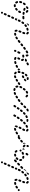

<svg xmlns="http://www.w3.org/2000/svg" viewBox="1636 -1968 612 3940"><g transform="rotate(90 1942.0 2.0)"><path d="M103 23Q106 22 110 20Q113 18 115 15Q118 12 119 8Q119 4 119 0Q116 -4 114 -10Q111 -14 106 -15Q101 -17 96 -16Q90 -15 84 -15Q81 -15 79 -16Q75 -16 71 -15Q67 -13 64 -11Q61 -8 59 -5Q58 -1 57 3Q57 11 62 17Q67 24 76 24Q80 25 84 25Q93 25 103 23ZM192 -35Q192 -42 187 -48Q184 -51 180 -54Q175 -57 169 -56Q163 -55 158 -51Q151 -44 143 -38Q136 -33 135 -25Q134 -17 139 -10Q144 -4 152 -2Q160 -1 167 -6Q176 -13 185 -22Q191 -27 192 -35ZM22 -4Q13 -6 8 -12Q0 -24 -4 -37Q-6 -41 -6 -45Q-5 -49 -4 -52Q-2 -56 1 -58Q4 -61 8 -62Q16 -65 23 -62Q31 -58 33 -50Q36 -42 41 -36Q43 -33 44 -30Q45 -26 45 -23Q41 -19 39 -14Q38 -11 37 -8Q37 -8 37 -8Q36 -8 36 -8Q30 -3 22 -4ZM239 -110Q237 -117 230 -121Q226 -122 221 -124Q215 -124 210 -121Q205 -118 202 -112Q198 -103 193 -95Q191 -91 190 -87Q190 -83 191 -79Q192 -76 194 -72Q197 -69 200 -67Q207 -63 215 -65Q223 -67 227 -74Q234 -85 239 -95Q242 -102 239 -110ZM-7 -100Q-8 -104 -7 -108Q-5 -120 -1 -132Q1 -140 8 -144Q16 -148 24 -145Q27 -144 31 -141Q34 -139 35 -135Q37 -132 38 -128Q38 -124 37 -120Q34 -111 32 -101Q31 -96 28 -92Q24 -88 19 -86Q18 -86 16 -86Q12 -86 7 -85Q4 -86 1 -88Q-2 -90 -4 -93Q-6 -97 -7 -100ZM329 -152Q332 -154 335 -157Q338 -160 339 -163Q341 -167 341 -171Q341 -179 335 -185Q329 -191 321 -191H318Q314 -191 311 -190Q307 -188 304 -185Q301 -182 300 -179Q298 -175 298 -171Q298 -163 304 -157Q310 -151 318 -151H321Q325 -151 329 -152ZM262 -156Q258 -154 254 -155Q243 -156 232 -157Q224 -159 219 -165Q214 -172 215 -180Q216 -188 222 -193Q229 -198 237 -197Q248 -196 258 -195Q265 -194 270 -189Q275 -184 276 -178Q276 -175 276 -171Q276 -170 276 -169Q275 -166 273 -164Q271 -161 269 -159Q266 -157 262 -156ZM25 -186Q26 -190 29 -193Q35 -203 43 -212Q46 -215 49 -217Q53 -218 57 -219Q61 -219 65 -218Q69 -216 72 -214Q78 -208 78 -200Q79 -192 74 -186Q67 -178 61 -170Q58 -165 52 -163Q47 -161 41 -162Q37 -164 32 -166Q29 -168 28 -171Q26 -174 25 -178Q25 -182 25 -186ZM146 -178Q138 -181 135 -188Q131 -196 135 -204Q138 -211 145 -215Q153 -218 161 -215Q169 -211 179 -208Q186 -207 190 -201Q194 -196 194 -189Q193 -186 192 -183Q192 -182 192 -181Q189 -174 182 -171Q176 -168 168 -170Q156 -174 146 -178ZM102 -233Q99 -241 103 -249Q107 -257 114 -264Q120 -269 129 -273Q132 -275 136 -275Q140 -275 144 -273Q148 -272 151 -269Q153 -266 155 -263Q158 -256 156 -249Q154 -243 148 -238Q142 -238 137 -235Q128 -232 122 -226Q120 -223 118 -220Q117 -221 115 -221Q114 -221 113 -222Q105 -226 102 -233ZM184 -269Q187 -271 191 -273Q194 -274 198 -274Q202 -273 206 -272Q219 -265 229 -255Q235 -249 235 -240Q234 -232 228 -226Q222 -221 214 -221Q206 -221 200 -227Q195 -233 188 -236Q185 -237 182 -240Q180 -243 178 -247Q179 -251 179 -256Q179 -259 179 -262Q179 -262 179 -262Q179 -262 179 -263Q181 -266 184 -269Z M214 275Q217 283 225 286Q228 288 232 288Q236 288 240 287Q244 285 247 283Q249 280 251 276L252 275Q255 268 252 260Q249 252 242 249Q238 247 234 247Q230 247 227 248Q223 249 220 252Q217 255 215 258V260Q211 267 214 275ZM242 202 251 182Q254 175 262 172Q270 169 277 173Q285 176 288 184Q291 192 287 199L278 219Q276 223 273 225Q270 228 267 230Q264 231 261 231Q258 231 255 230Q253 229 251 228Q250 227 248 227Q242 222 240 216Q239 209 242 202ZM277 126 286 107Q290 99 297 96Q305 93 313 97Q316 99 319 102Q322 104 323 108Q324 112 324 116Q324 120 322 123L313 143Q311 147 309 150Q306 152 302 154Q299 155 296 155Q293 155 291 154Q289 153 287 152Q285 152 283 151Q277 147 276 140Q274 133 277 126ZM310 58Q311 54 312 51L321 31Q325 23 333 20Q341 18 348 21Q356 24 358 32Q361 40 358 48L348 67Q346 74 339 77Q333 80 326 78Q324 77 322 77Q320 76 318 75Q316 73 314 71Q313 69 312 66Q310 62 310 58ZM702 6Q706 0 705 -8Q703 -12 702 -17Q701 -19 699 -20Q698 -21 696 -22Q693 -24 689 -25Q685 -26 681 -25Q672 -23 662 -22Q654 -21 648 -14Q643 -8 644 1Q645 4 647 8Q649 11 652 14Q655 16 659 17Q662 19 666 18Q679 17 690 14Q697 13 702 6ZM602 9Q594 7 589 0Q581 -12 581 -32Q581 -36 583 -40Q584 -43 587 -46Q590 -49 594 -50Q597 -52 601 -52Q610 -51 615 -45Q621 -40 621 -31Q621 -27 621 -24Q622 -23 622 -22Q623 -21 624 -20Q624 -19 625 -17Q624 -15 623 -13Q621 -6 622 1Q621 3 619 4Q618 5 617 6Q610 11 602 9ZM348 -25 357 -45Q357 -47 358 -48Q359 -49 360 -50Q362 -48 364 -46Q370 -40 378 -37Q385 -34 393 -35Q394 -35 395 -35Q395 -33 394 -31Q394 -30 393 -28L384 -9Q381 -2 374 1Q368 4 361 3Q359 1 358 1Q356 0 354 -1Q348 -5 346 -12Q345 -19 348 -25ZM780 -34Q782 -41 780 -48Q778 -49 777 -51Q775 -53 774 -55Q769 -59 762 -60Q756 -60 750 -56Q741 -50 733 -45Q725 -41 723 -33Q721 -25 725 -18Q728 -15 731 -12Q734 -10 738 -9Q742 -8 745 -8Q749 -9 753 -11Q762 -16 772 -23Q778 -27 780 -34ZM833 -74Q834 -82 829 -89Q827 -92 824 -94Q820 -96 816 -97Q812 -97 809 -97Q805 -96 801 -93L800 -92Q793 -87 792 -79Q790 -71 795 -64Q800 -57 808 -56Q816 -55 823 -59L825 -61Q831 -65 833 -74ZM421 -101Q420 -107 415 -112Q411 -113 408 -116Q407 -116 407 -116Q400 -118 393 -115Q386 -112 383 -105Q378 -95 374 -84Q373 -80 373 -77Q373 -73 375 -69Q376 -65 379 -63Q382 -60 386 -58Q394 -55 401 -59Q409 -62 412 -70Q415 -79 420 -89Q422 -95 421 -101ZM605 -119Q606 -123 609 -126Q612 -129 615 -130Q619 -132 623 -132Q627 -132 631 -130Q638 -127 642 -120Q645 -112 642 -105Q638 -93 634 -85Q633 -81 630 -78Q628 -75 624 -73Q622 -72 620 -72Q618 -71 616 -71Q611 -73 606 -74Q600 -77 597 -84Q594 -91 597 -98Q600 -107 605 -119ZM465 -167Q465 -173 462 -179Q458 -182 455 -185Q449 -189 442 -188Q434 -187 429 -181Q422 -172 416 -162Q411 -155 412 -147Q414 -139 421 -134Q427 -130 436 -131Q444 -132 448 -139Q454 -148 461 -156Q465 -161 465 -167ZM634 -196Q637 -204 644 -208Q651 -211 659 -209Q663 -208 666 -205Q669 -203 671 -199Q673 -195 673 -191Q673 -188 672 -184Q669 -174 665 -162Q662 -156 656 -152Q650 -148 643 -150Q641 -151 639 -151Q637 -152 635 -153Q629 -157 627 -163Q625 -170 627 -176Q631 -187 634 -196ZM364 -160Q369 -167 368 -175Q368 -183 361 -188Q355 -193 346 -192Q334 -191 321 -191Q313 -191 307 -185Q301 -179 301 -171Q301 -163 307 -157Q313 -151 321 -151Q336 -151 351 -153Q359 -154 364 -160ZM516 -208H517Q522 -212 525 -217Q527 -223 526 -229Q523 -233 521 -238Q516 -244 509 -245Q501 -246 495 -241H494Q485 -234 476 -227Q470 -222 469 -214Q468 -206 473 -199Q478 -193 486 -192Q495 -191 501 -196Q509 -202 516 -208ZM641 -243Q640 -244 639 -244Q631 -246 626 -253Q622 -260 624 -268Q626 -276 633 -280Q640 -285 648 -283Q659 -280 666 -274Q674 -268 678 -258Q681 -251 678 -243Q675 -235 668 -232Q667 -232 666 -231Q665 -231 664 -231Q658 -233 651 -232Q648 -234 645 -236Q643 -239 641 -242Q641 -243 641 -243ZM601 -265Q598 -273 592 -276Q585 -280 577 -278Q566 -275 555 -271Q551 -270 548 -267Q545 -265 543 -261Q541 -258 541 -254Q541 -250 542 -246Q545 -238 552 -235Q560 -231 568 -234Q577 -237 587 -239Q592 -240 597 -245Q601 -249 602 -255Q601 -256 601 -257Q601 -261 601 -265ZM454 -253 463 -273Q466 -280 474 -283Q482 -286 489 -283Q493 -281 496 -278Q498 -275 500 -271Q500 -270 500 -269Q501 -268 501 -267Q499 -267 497 -266Q489 -265 482 -260L481 -259Q471 -253 462 -245Q457 -241 454 -236Q452 -240 452 -245Q452 -249 454 -253Z M995 7Q998 15 1006 18Q1009 20 1013 20Q1017 20 1021 19Q1025 17 1028 15Q1031 12 1032 8L1036 0Q1039 -8 1036 -15Q1034 -23 1026 -26Q1022 -28 1018 -28Q1014 -28 1011 -27Q1007 -26 1004 -23Q1001 -20 1000 -17L996 -8Q992 -1 995 7ZM1194 15Q1187 20 1179 18Q1160 16 1149 7Q1146 4 1144 1Q1142 -2 1141 -6Q1141 -10 1142 -14Q1143 -18 1145 -21Q1151 -28 1159 -29Q1167 -30 1174 -25Q1175 -24 1177 -23Q1181 -22 1185 -21Q1189 -21 1193 -18Q1196 -16 1198 -13Q1200 -11 1200 -9Q1201 -7 1202 -5Q1202 -2 1202 1Q1202 1 1202 1Q1202 1 1202 2Q1201 10 1194 15ZM1279 6Q1282 4 1284 0Q1286 -3 1286 -7Q1286 -11 1285 -15Q1285 -17 1284 -19Q1281 -25 1274 -28Q1268 -31 1261 -29Q1250 -26 1240 -24Q1232 -22 1228 -15Q1223 -8 1225 0Q1225 4 1228 7Q1230 10 1233 12Q1237 15 1240 15Q1244 16 1248 15Q1260 13 1272 10Q1275 9 1279 6ZM1363 -36Q1366 -44 1362 -51Q1361 -53 1360 -54Q1358 -57 1356 -59Q1353 -61 1350 -61Q1346 -63 1342 -62Q1338 -62 1335 -60Q1325 -55 1316 -50Q1312 -48 1309 -45Q1307 -42 1305 -39Q1304 -35 1304 -31Q1305 -27 1306 -23Q1310 -16 1318 -13Q1325 -10 1333 -14Q1343 -19 1354 -25Q1361 -29 1363 -36ZM1026 -60Q1029 -52 1036 -49Q1040 -47 1044 -47Q1048 -47 1052 -49Q1055 -50 1058 -53Q1061 -55 1063 -59L1073 -81Q1076 -89 1074 -97Q1071 -105 1063 -108Q1059 -110 1055 -110Q1052 -110 1048 -109Q1044 -107 1041 -104Q1038 -102 1037 -98L1026 -76Q1023 -68 1026 -60ZM1149 -67Q1149 -71 1150 -74L1160 -95Q1163 -102 1171 -105Q1178 -108 1186 -105Q1190 -103 1192 -100Q1195 -97 1196 -93Q1198 -90 1198 -86Q1198 -82 1196 -78L1187 -58Q1185 -55 1183 -52Q1181 -50 1178 -48Q1175 -49 1173 -50Q1165 -52 1156 -51Q1156 -51 1155 -51Q1153 -53 1152 -55Q1151 -57 1150 -59Q1148 -63 1149 -67ZM1420 -74Q1421 -82 1416 -88Q1414 -92 1411 -94Q1407 -96 1403 -97Q1400 -97 1396 -97Q1392 -96 1389 -93L1386 -92Q1379 -87 1378 -79Q1376 -70 1381 -64Q1383 -60 1387 -58Q1390 -56 1394 -55Q1398 -55 1402 -56Q1406 -56 1409 -59L1411 -61Q1418 -65 1420 -74ZM853 -90Q854 -98 848 -104Q843 -111 835 -112Q827 -113 820 -108Q807 -97 802 -93Q798 -91 796 -88Q794 -85 793 -81Q793 -77 793 -73Q794 -69 797 -66Q801 -59 809 -57Q818 -56 824 -61Q831 -65 845 -76Q852 -81 853 -90ZM920 -138Q922 -142 922 -146Q923 -150 922 -153Q921 -157 918 -160Q913 -167 905 -168Q897 -169 890 -164L871 -148Q868 -146 866 -142Q864 -139 863 -135Q863 -131 864 -127Q865 -123 868 -120Q870 -117 874 -115Q877 -113 881 -113Q885 -112 889 -113Q893 -114 896 -117L915 -132Q918 -135 920 -138ZM1179 -152Q1177 -156 1176 -159Q1175 -163 1176 -167Q1177 -171 1179 -174Q1184 -181 1192 -182Q1200 -184 1207 -179Q1217 -172 1222 -161Q1224 -156 1224 -150Q1224 -144 1223 -138Q1221 -134 1219 -131Q1217 -128 1213 -126Q1210 -124 1206 -124Q1202 -123 1198 -124Q1197 -124 1197 -124Q1196 -125 1196 -125Q1196 -125 1195 -125Q1195 -125 1194 -126Q1188 -129 1185 -134Q1182 -140 1184 -147Q1181 -149 1179 -152ZM1154 -173Q1153 -181 1147 -186Q1141 -191 1133 -191Q1121 -190 1108 -187Q1104 -186 1101 -184Q1098 -182 1096 -179Q1093 -175 1093 -171Q1092 -167 1093 -164Q1094 -155 1101 -151Q1108 -146 1116 -148Q1126 -150 1136 -151Q1140 -151 1144 -153Q1147 -155 1150 -158Q1151 -159 1152 -160Q1152 -162 1153 -163Q1153 -168 1154 -172Q1154 -173 1154 -173ZM993 -199Q995 -208 990 -214Q985 -221 977 -222Q968 -223 962 -219Q952 -212 942 -204Q938 -201 936 -198Q934 -194 934 -190Q933 -186 934 -183Q935 -179 938 -176Q943 -169 951 -168Q959 -167 966 -172Q976 -179 985 -186Q992 -191 993 -199ZM1205 -204Q1209 -203 1213 -202L1226 -208Q1230 -210 1232 -213Q1235 -216 1236 -220Q1237 -224 1237 -228Q1237 -232 1235 -235Q1233 -239 1230 -241Q1227 -244 1223 -245Q1220 -247 1216 -246Q1212 -246 1208 -244L1188 -234Q1185 -232 1182 -229Q1179 -226 1178 -222Q1177 -219 1177 -215Q1177 -211 1179 -208Q1179 -208 1179 -207Q1179 -207 1180 -206Q1180 -206 1181 -205Q1181 -204 1182 -203Q1185 -204 1188 -205Q1197 -206 1205 -204ZM1092 -241Q1092 -243 1092 -244Q1092 -245 1092 -245Q1087 -252 1088 -260Q1090 -268 1096 -273Q1103 -278 1111 -276Q1119 -275 1124 -268Q1132 -257 1132 -241Q1132 -236 1132 -230Q1132 -230 1132 -230Q1132 -230 1131 -229Q1127 -228 1122 -226L1102 -216Q1102 -216 1101 -216Q1096 -219 1094 -224Q1091 -229 1092 -235Q1092 -238 1092 -241ZM1066 -261Q1062 -268 1054 -271Q1046 -273 1039 -269Q1029 -264 1016 -256Q1009 -252 1008 -244Q1006 -235 1010 -228Q1014 -221 1022 -220Q1031 -218 1038 -222Q1049 -229 1058 -234Q1061 -236 1064 -238Q1066 -241 1067 -245Q1067 -245 1067 -246Q1065 -254 1066 -261ZM1264 -272 1284 -282Q1291 -286 1299 -283Q1307 -281 1311 -273Q1315 -266 1312 -258Q1309 -250 1302 -247L1282 -237Q1278 -235 1274 -234Q1270 -234 1267 -235Q1263 -237 1260 -239Q1257 -241 1256 -244Q1255 -245 1255 -245Q1255 -246 1255 -246Q1251 -254 1254 -261Q1257 -269 1264 -272Z M1574 5Q1577 -1 1577 -7Q1575 -9 1574 -11Q1572 -16 1570 -21Q1569 -22 1568 -23Q1566 -23 1565 -24Q1562 -26 1558 -26Q1554 -26 1550 -25Q1541 -21 1533 -19Q1529 -18 1526 -16Q1522 -13 1520 -10Q1518 -7 1518 -3Q1517 1 1518 5Q1519 9 1521 12Q1524 15 1527 17Q1531 19 1534 20Q1538 21 1542 20Q1553 17 1564 13Q1570 11 1574 5ZM1477 18Q1473 17 1469 15Q1456 9 1447 -3Q1442 -10 1443 -18Q1444 -26 1451 -31Q1457 -36 1465 -35Q1474 -34 1479 -28Q1482 -23 1487 -20Q1490 -19 1493 -16Q1495 -14 1496 -11Q1496 -8 1495 -5Q1494 1 1496 8Q1494 11 1491 13Q1488 16 1484 17Q1481 18 1477 18ZM1645 -32Q1647 -35 1648 -39Q1648 -41 1648 -43Q1648 -45 1648 -47Q1646 -50 1644 -52Q1641 -56 1640 -60Q1635 -63 1629 -63Q1623 -63 1618 -60Q1609 -55 1601 -50Q1597 -48 1595 -45Q1593 -42 1592 -38Q1591 -34 1591 -30Q1592 -26 1594 -23Q1596 -19 1599 -17Q1602 -14 1606 -13Q1610 -12 1614 -13Q1618 -13 1621 -15Q1630 -20 1639 -26Q1642 -28 1645 -32ZM1431 -96Q1433 -104 1439 -109Q1446 -114 1454 -113Q1462 -112 1467 -105Q1472 -98 1471 -90Q1470 -81 1469 -72Q1469 -68 1467 -64Q1465 -60 1462 -58Q1457 -58 1451 -56Q1447 -55 1444 -54Q1437 -55 1433 -61Q1429 -67 1429 -74Q1430 -84 1431 -96ZM1699 -74Q1700 -82 1695 -88Q1693 -92 1690 -94Q1686 -96 1682 -97Q1679 -97 1675 -97Q1671 -96 1668 -93H1667Q1664 -91 1662 -87Q1660 -84 1659 -80Q1658 -76 1659 -72Q1660 -69 1662 -65Q1665 -62 1668 -60Q1671 -58 1675 -57Q1679 -56 1683 -57Q1687 -58 1690 -60V-61Q1697 -65 1699 -74ZM1411 -108Q1410 -107 1408 -107Q1407 -106 1406 -105Q1397 -99 1389 -93Q1382 -89 1380 -81Q1379 -72 1384 -66Q1388 -59 1395 -58Q1402 -56 1409 -59Q1406 -67 1407 -75Q1407 -87 1409 -99Q1410 -104 1411 -108ZM1468 -132Q1474 -133 1479 -137Q1483 -141 1485 -146Q1487 -155 1491 -163Q1492 -167 1492 -171Q1492 -175 1491 -179Q1489 -182 1486 -185Q1483 -188 1480 -190Q1472 -193 1464 -190Q1457 -186 1454 -179Q1449 -168 1446 -157Q1444 -151 1447 -145Q1449 -139 1454 -136Q1456 -136 1457 -135Q1463 -134 1468 -132ZM1574 -161Q1577 -167 1576 -174Q1575 -174 1575 -175Q1570 -180 1568 -186Q1563 -190 1557 -190Q1552 -191 1547 -188L1529 -178Q1525 -176 1523 -173Q1520 -170 1519 -166Q1518 -162 1518 -158Q1519 -154 1521 -151Q1525 -144 1533 -141Q1540 -139 1548 -143L1566 -153Q1571 -156 1574 -161ZM1640 -222Q1638 -230 1631 -235Q1630 -235 1630 -235Q1629 -235 1629 -236Q1624 -229 1618 -224Q1610 -220 1602 -218Q1598 -217 1595 -217Q1588 -212 1587 -204Q1587 -196 1592 -189Q1597 -183 1606 -182Q1614 -181 1620 -187Q1632 -197 1638 -207Q1642 -214 1640 -222ZM1507 -251Q1514 -256 1522 -255Q1530 -254 1535 -248Q1538 -245 1539 -241Q1540 -237 1539 -233Q1539 -229 1537 -226Q1535 -222 1532 -220Q1525 -214 1519 -208Q1516 -205 1513 -203Q1509 -202 1505 -202Q1504 -202 1503 -202Q1502 -202 1501 -202Q1496 -207 1488 -210Q1488 -210 1488 -211Q1484 -216 1485 -223Q1485 -230 1490 -235Q1498 -244 1507 -251ZM1564 -278Q1567 -280 1571 -280Q1577 -281 1583 -281Q1591 -281 1598 -279Q1606 -278 1611 -271Q1615 -264 1614 -256Q1612 -248 1605 -243Q1598 -239 1590 -240Q1587 -241 1583 -241Q1580 -241 1576 -241Q1572 -240 1568 -241Q1564 -242 1561 -245Q1561 -246 1560 -248Q1558 -255 1554 -261Q1554 -264 1555 -267Q1556 -270 1558 -272Q1560 -276 1564 -278Z M1811 32Q1809 32 1808 32Q1800 30 1793 28Q1785 26 1781 18Q1777 11 1780 3Q1781 -1 1783 -4Q1786 -7 1789 -9Q1793 -11 1797 -11Q1801 -12 1804 -10Q1810 -9 1816 -8Q1816 -8 1818 -7Q1821 -7 1823 -6Q1828 -6 1832 -3Q1835 0 1838 4Q1838 4 1838 5Q1837 11 1839 18Q1837 26 1831 30Q1824 34 1817 33Q1814 33 1811 32ZM1918 7Q1921 1 1919 -6Q1919 -7 1918 -9Q1916 -12 1914 -16Q1913 -17 1911 -18Q1909 -20 1907 -20Q1903 -22 1899 -22Q1895 -22 1892 -20Q1882 -16 1873 -13Q1870 -11 1867 -9Q1864 -6 1862 -2Q1860 1 1860 5Q1860 9 1861 13Q1864 21 1871 24Q1879 28 1887 25Q1897 21 1908 16Q1915 14 1918 7ZM1751 -7Q1747 -8 1744 -9Q1740 -11 1737 -14Q1735 -17 1733 -20Q1731 -25 1730 -30Q1729 -38 1728 -47Q1727 -55 1733 -62Q1738 -68 1747 -68Q1755 -69 1761 -64Q1767 -58 1768 -50Q1768 -44 1770 -38Q1770 -36 1771 -35Q1772 -32 1772 -29Q1772 -27 1772 -24Q1768 -21 1765 -17Q1762 -14 1760 -9Q1760 -9 1760 -9Q1759 -9 1759 -9Q1755 -7 1751 -7ZM1991 -35Q1994 -42 1991 -48Q1990 -50 1989 -52Q1987 -54 1985 -57Q1984 -59 1981 -60Q1979 -61 1977 -61Q1973 -62 1969 -62Q1965 -61 1962 -59Q1953 -53 1944 -48Q1937 -43 1935 -35Q1933 -27 1937 -20Q1941 -13 1949 -11Q1957 -9 1964 -13Q1973 -19 1983 -25Q1989 -29 1991 -35ZM2045 -74Q2046 -82 2041 -88Q2039 -92 2036 -94Q2032 -96 2028 -97Q2025 -97 2021 -97Q2017 -96 2014 -93L2012 -92Q2005 -88 2004 -79Q2002 -71 2007 -64Q2009 -61 2013 -59Q2016 -57 2020 -56Q2024 -56 2028 -56Q2032 -57 2035 -60L2036 -61Q2043 -65 2045 -74ZM1714 -78Q1716 -81 1716 -85Q1717 -88 1717 -90Q1717 -92 1716 -94Q1716 -95 1715 -96Q1714 -98 1713 -99Q1711 -102 1709 -105Q1704 -109 1697 -109Q1691 -109 1685 -105Q1675 -98 1668 -94Q1661 -89 1659 -81Q1658 -73 1662 -66Q1664 -63 1668 -60Q1671 -58 1675 -57Q1679 -57 1683 -57Q1687 -58 1690 -60Q1697 -65 1708 -73Q1711 -75 1714 -78ZM1747 -138Q1751 -145 1758 -148Q1766 -150 1774 -146Q1781 -143 1783 -135Q1786 -127 1782 -119Q1778 -112 1775 -103Q1774 -99 1771 -96Q1768 -93 1765 -91Q1764 -91 1762 -90Q1761 -90 1760 -89Q1754 -91 1747 -91Q1740 -94 1737 -101Q1735 -108 1737 -115Q1741 -127 1747 -138ZM1795 -210Q1798 -213 1801 -215Q1805 -217 1809 -217Q1813 -218 1817 -216Q1820 -215 1823 -213Q1830 -207 1831 -199Q1831 -191 1826 -185Q1820 -177 1814 -169Q1811 -165 1808 -163Q1805 -161 1801 -161Q1798 -160 1796 -160Q1794 -161 1792 -161Q1788 -164 1784 -166Q1783 -167 1783 -167Q1778 -172 1778 -179Q1777 -187 1781 -192Q1788 -202 1795 -210ZM1935 -268Q1939 -268 1943 -266Q1948 -263 1953 -259Q1959 -256 1964 -251Q1970 -245 1971 -237Q1971 -229 1966 -223Q1963 -220 1959 -218Q1956 -216 1952 -216Q1948 -216 1944 -217Q1940 -219 1937 -221Q1934 -224 1931 -226Q1931 -226 1931 -227Q1930 -227 1930 -227Q1927 -229 1924 -231Q1921 -232 1919 -235Q1917 -237 1915 -240Q1917 -245 1916 -251Q1916 -254 1916 -258Q1918 -261 1921 -264Q1924 -266 1927 -268Q1931 -269 1935 -268ZM1866 -268Q1874 -271 1882 -268Q1889 -265 1892 -257Q1894 -254 1894 -250Q1894 -246 1893 -242Q1891 -238 1888 -236Q1885 -233 1882 -231Q1874 -228 1866 -223Q1862 -220 1856 -219Q1850 -219 1845 -222Q1842 -227 1838 -230Q1838 -230 1837 -231Q1834 -237 1836 -245Q1838 -252 1844 -256Q1855 -263 1866 -268Z M2372 -6Q2371 -13 2366 -18Q2364 -19 2362 -21Q2360 -22 2359 -23Q2356 -24 2353 -24Q2350 -24 2347 -24Q2343 -23 2340 -20Q2337 -18 2335 -14L2324 4Q2319 11 2321 19Q2323 27 2330 32Q2334 34 2338 34Q2342 35 2345 34Q2349 33 2352 31Q2356 28 2358 25L2369 6Q2373 0 2372 -6ZM2178 -6Q2177 -12 2174 -17Q2170 -19 2167 -21Q2164 -23 2162 -25Q2160 -25 2158 -25Q2156 -25 2153 -25Q2150 -24 2146 -22Q2143 -19 2141 -16Q2134 -6 2130 1Q2127 4 2126 8Q2126 12 2126 16Q2127 19 2129 23Q2131 26 2135 28Q2138 31 2142 32Q2146 32 2150 32Q2153 31 2157 29Q2160 27 2162 23Q2167 17 2174 6Q2178 1 2178 -6ZM2654 5Q2658 -2 2656 -9Q2656 -10 2655 -11Q2653 -14 2652 -18Q2651 -19 2649 -21Q2647 -22 2645 -23Q2642 -25 2638 -25Q2634 -25 2630 -24Q2620 -21 2611 -18Q2607 -18 2604 -15Q2601 -13 2599 -9Q2597 -6 2596 -2Q2595 2 2596 6Q2598 14 2605 18Q2612 22 2620 20Q2631 18 2643 14Q2650 11 2654 5ZM2560 4Q2556 2 2553 0Q2550 -3 2549 -7Q2547 -10 2547 -14Q2547 -15 2547 -16Q2547 -27 2550 -41Q2552 -49 2558 -53Q2565 -58 2574 -56Q2577 -55 2581 -53Q2584 -51 2586 -47Q2588 -44 2589 -40Q2590 -36 2589 -32Q2589 -32 2589 -32Q2583 -27 2579 -21Q2575 -14 2574 -5Q2573 0 2573 4Q2572 5 2570 5Q2569 5 2567 5Q2563 5 2560 4ZM2730 -35Q2732 -42 2730 -49Q2729 -50 2728 -52Q2726 -54 2725 -57Q2723 -58 2721 -60Q2719 -61 2716 -62Q2712 -63 2708 -62Q2704 -61 2701 -59Q2691 -54 2683 -49Q2679 -47 2677 -44Q2674 -41 2673 -37Q2672 -33 2673 -29Q2673 -25 2675 -21Q2679 -14 2687 -12Q2695 -10 2702 -14Q2712 -19 2722 -25Q2728 -29 2730 -35ZM2222 -69Q2223 -73 2222 -77Q2222 -79 2221 -81Q2220 -83 2219 -84Q2215 -86 2212 -89Q2210 -90 2208 -92Q2202 -94 2196 -92Q2190 -90 2186 -84L2174 -67Q2172 -64 2171 -60Q2170 -56 2171 -52Q2172 -48 2174 -45Q2176 -42 2180 -39Q2186 -35 2195 -36Q2203 -38 2207 -45L2219 -62Q2221 -65 2222 -69ZM2417 -70Q2418 -74 2417 -78Q2416 -80 2415 -83Q2414 -85 2413 -87Q2410 -89 2408 -91Q2406 -92 2405 -93Q2399 -95 2392 -93Q2385 -91 2381 -86Q2375 -77 2368 -67Q2366 -64 2365 -60Q2365 -56 2365 -52Q2366 -48 2368 -45Q2371 -42 2374 -40Q2381 -35 2389 -37Q2397 -38 2402 -45Q2408 -54 2414 -63Q2416 -66 2417 -70ZM2782 -66Q2784 -69 2785 -73Q2785 -77 2785 -81Q2784 -85 2781 -88Q2777 -95 2769 -97Q2761 -98 2754 -93L2752 -92Q2748 -90 2746 -87Q2744 -83 2743 -79Q2743 -75 2744 -72Q2744 -68 2747 -64Q2751 -58 2759 -56Q2768 -55 2774 -59L2776 -61Q2780 -63 2782 -66ZM2062 -81Q2064 -84 2064 -88Q2065 -92 2064 -96Q2063 -100 2060 -103Q2058 -106 2055 -108Q2051 -110 2047 -111Q2043 -111 2040 -110Q2036 -109 2032 -107Q2023 -100 2014 -93Q2007 -89 2005 -81Q2004 -72 2009 -66Q2011 -62 2014 -60Q2018 -58 2021 -57Q2025 -57 2029 -57Q2033 -58 2036 -61Q2047 -68 2056 -75Q2059 -77 2062 -81ZM2571 -95Q2571 -99 2572 -103Q2577 -112 2582 -123Q2586 -130 2594 -133Q2602 -135 2609 -132Q2613 -130 2615 -127Q2618 -124 2619 -120Q2620 -116 2620 -112Q2620 -108 2618 -105Q2613 -95 2609 -86Q2606 -80 2600 -77Q2595 -74 2588 -74Q2584 -77 2579 -78Q2577 -79 2575 -82Q2573 -84 2572 -87Q2570 -91 2571 -95ZM2271 -136Q2272 -142 2269 -148Q2265 -150 2262 -154Q2260 -155 2259 -157Q2253 -159 2246 -158Q2240 -156 2236 -151Q2229 -143 2222 -135Q2217 -128 2218 -120Q2219 -112 2226 -106Q2232 -101 2241 -102Q2249 -103 2254 -110Q2260 -118 2267 -126Q2270 -130 2271 -136ZM2467 -135Q2468 -139 2467 -143Q2467 -145 2466 -148Q2465 -150 2464 -152Q2461 -154 2459 -157Q2458 -158 2457 -158Q2451 -162 2444 -161Q2437 -159 2432 -154Q2425 -145 2418 -136Q2416 -133 2415 -129Q2414 -126 2414 -122Q2414 -118 2416 -114Q2418 -111 2421 -108Q2428 -103 2436 -104Q2444 -105 2450 -112Q2456 -120 2463 -128Q2465 -131 2467 -135ZM2132 -146Q2132 -154 2126 -161Q2121 -167 2112 -167Q2104 -167 2098 -162Q2090 -154 2081 -146Q2078 -143 2076 -140Q2074 -136 2074 -132Q2074 -128 2075 -124Q2076 -121 2079 -118Q2084 -111 2093 -111Q2101 -110 2107 -116Q2116 -124 2125 -132Q2131 -138 2132 -146ZM2609 -170Q2610 -174 2612 -178L2622 -197Q2626 -204 2634 -206Q2642 -209 2649 -205Q2653 -203 2655 -200Q2658 -197 2659 -193Q2660 -189 2660 -185Q2659 -181 2657 -178L2647 -159Q2644 -152 2637 -150Q2631 -147 2624 -149Q2622 -150 2619 -152Q2618 -153 2616 -153Q2614 -155 2612 -157Q2611 -160 2610 -163Q2609 -166 2609 -170ZM2327 -191Q2328 -197 2327 -202Q2322 -207 2320 -212Q2319 -213 2318 -214Q2316 -215 2314 -216Q2311 -217 2309 -217Q2305 -217 2301 -216Q2297 -215 2294 -212Q2286 -205 2278 -197Q2272 -192 2272 -183Q2272 -175 2278 -169Q2281 -166 2284 -165Q2288 -163 2292 -163Q2296 -163 2300 -165Q2303 -166 2306 -169Q2313 -176 2321 -182Q2325 -186 2327 -191ZM2525 -196Q2526 -203 2524 -208Q2521 -212 2518 -216Q2513 -221 2505 -221Q2498 -221 2492 -216Q2484 -209 2475 -201Q2469 -195 2469 -187Q2469 -178 2475 -172Q2481 -166 2489 -166Q2497 -166 2503 -172Q2511 -179 2518 -186Q2523 -190 2525 -196ZM2193 -210Q2193 -219 2186 -224Q2180 -230 2172 -230Q2164 -229 2158 -223L2142 -206Q2136 -200 2137 -191Q2137 -183 2143 -177Q2149 -172 2158 -172Q2166 -173 2171 -179L2188 -196Q2193 -202 2193 -210ZM2366 -215Q2359 -211 2351 -213Q2343 -216 2339 -223Q2337 -226 2337 -230Q2336 -234 2337 -238Q2338 -242 2341 -245Q2343 -248 2347 -250Q2357 -256 2367 -260Q2374 -263 2381 -261Q2388 -259 2392 -253Q2392 -246 2395 -239Q2395 -239 2395 -238Q2394 -233 2391 -229Q2388 -225 2383 -223Q2375 -220 2366 -215ZM2593 -256Q2589 -263 2582 -265Q2574 -268 2567 -265Q2557 -260 2546 -255Q2542 -253 2540 -249Q2537 -246 2536 -243Q2535 -239 2535 -235Q2536 -231 2538 -227Q2540 -224 2543 -221Q2546 -219 2550 -218Q2554 -217 2558 -217Q2562 -218 2565 -219Q2574 -224 2583 -228Q2586 -229 2589 -232Q2592 -235 2593 -239Q2594 -240 2594 -241Q2595 -243 2595 -244Q2594 -246 2594 -249Q2593 -252 2593 -256ZM2632 -238Q2628 -238 2624 -240Q2621 -242 2619 -246Q2616 -249 2616 -253Q2615 -257 2615 -261Q2617 -269 2624 -274Q2630 -278 2638 -277Q2649 -275 2657 -270Q2666 -264 2670 -255Q2674 -247 2672 -239Q2669 -232 2662 -228Q2660 -227 2659 -227Q2658 -226 2657 -226Q2651 -229 2645 -229Q2643 -230 2640 -230Q2639 -231 2637 -233Q2636 -235 2635 -237Q2634 -237 2632 -238ZM2215 -233Q2207 -236 2202 -243Q2200 -246 2200 -250Q2199 -254 2200 -258Q2201 -262 2204 -265Q2206 -268 2209 -270Q2224 -279 2240 -280Q2248 -281 2255 -276Q2261 -270 2262 -262Q2262 -261 2262 -261Q2262 -260 2262 -259Q2257 -257 2253 -254Q2246 -249 2242 -241Q2242 -240 2241 -240Q2236 -239 2230 -236Q2223 -231 2215 -233ZM2426 -236Q2423 -238 2420 -240Q2417 -243 2416 -247Q2414 -251 2414 -255Q2414 -263 2420 -269Q2426 -275 2434 -275Q2450 -275 2463 -269Q2470 -265 2473 -258Q2476 -250 2473 -242Q2472 -242 2472 -241Q2472 -240 2471 -240Q2468 -240 2464 -241Q2455 -241 2447 -237Q2443 -236 2440 -234Q2438 -235 2434 -235Q2430 -235 2426 -236Z M3183 6Q3187 -1 3186 -9Q3182 -13 3180 -19Q3179 -20 3178 -21Q3177 -22 3176 -22Q3173 -24 3169 -25Q3165 -25 3161 -24Q3152 -22 3143 -21Q3135 -20 3129 -13Q3124 -7 3125 1Q3126 5 3128 9Q3129 12 3133 15Q3136 17 3139 18Q3143 19 3147 19Q3160 18 3172 14Q3179 12 3183 6ZM3089 6Q3080 7 3074 2Q3063 -7 3055 -19Q3051 -26 3052 -34Q3054 -42 3061 -47Q3065 -49 3069 -49Q3072 -50 3076 -49Q3080 -48 3084 -46Q3087 -44 3089 -40Q3093 -34 3099 -29Q3102 -27 3103 -24Q3105 -21 3106 -17Q3105 -15 3104 -12Q3103 -7 3103 -2Q3102 -2 3102 -1Q3102 -1 3102 -1Q3097 5 3089 6ZM3255 -50Q3255 -58 3249 -64Q3246 -64 3243 -65Q3239 -67 3235 -69Q3235 -69 3234 -69Q3234 -69 3234 -69Q3230 -69 3226 -67Q3223 -65 3220 -62Q3214 -55 3207 -49Q3204 -46 3202 -43Q3201 -39 3200 -35Q3200 -31 3201 -27Q3203 -24 3205 -21Q3211 -14 3219 -14Q3227 -13 3233 -19Q3243 -27 3251 -37Q3256 -43 3255 -50ZM2824 -73Q2830 -77 2832 -84Q2834 -91 2831 -98Q2830 -99 2829 -100Q2827 -102 2825 -105Q2823 -107 2821 -108Q2819 -109 2816 -109Q2812 -110 2808 -109Q2804 -108 2801 -106Q2795 -102 2785 -95Q2784 -94 2784 -93Q2777 -89 2775 -81Q2774 -72 2779 -66Q2781 -62 2784 -60Q2787 -58 2791 -57Q2795 -57 2799 -57Q2803 -58 2806 -61Q2807 -61 2808 -62Q2818 -69 2824 -73ZM3262 -145Q3255 -148 3247 -146Q3246 -143 3244 -141Q3240 -136 3234 -132Q3233 -129 3234 -126Q3234 -123 3235 -120Q3237 -113 3237 -105Q3238 -101 3239 -97Q3241 -93 3244 -91Q3247 -88 3251 -87Q3254 -85 3258 -85Q3266 -86 3272 -92Q3278 -98 3277 -106Q3277 -120 3272 -133Q3270 -141 3262 -145ZM3042 -106Q3045 -99 3052 -95Q3056 -93 3060 -93Q3064 -93 3068 -94Q3071 -95 3074 -98Q3077 -101 3079 -104Q3079 -105 3080 -106Q3084 -114 3082 -121Q3079 -129 3072 -133Q3065 -137 3057 -135Q3049 -132 3045 -125Q3044 -123 3043 -122Q3039 -114 3042 -106ZM2898 -139Q2899 -146 2895 -152Q2894 -153 2893 -153Q2890 -156 2888 -159Q2886 -160 2884 -161Q2881 -161 2879 -161Q2875 -162 2871 -160Q2867 -159 2864 -156Q2857 -149 2849 -142Q2846 -140 2844 -136Q2842 -133 2842 -129Q2841 -125 2843 -121Q2844 -117 2846 -114Q2849 -111 2853 -109Q2856 -107 2860 -107Q2864 -107 2868 -108Q2872 -109 2875 -112Q2883 -119 2891 -127Q2897 -132 2898 -139ZM3098 -138Q3103 -136 3107 -136Q3112 -136 3116 -138Q3125 -141 3134 -144Q3142 -147 3146 -154Q3150 -161 3147 -169Q3145 -177 3138 -181Q3131 -185 3123 -183Q3110 -179 3099 -174Q3096 -172 3093 -169Q3090 -166 3089 -163Q3088 -159 3088 -156Q3088 -152 3089 -149Q3092 -146 3095 -143Q3097 -141 3098 -138ZM3182 -190Q3186 -191 3190 -191Q3204 -190 3216 -187Q3224 -184 3228 -177Q3232 -170 3230 -162Q3227 -154 3220 -150Q3213 -146 3205 -148Q3198 -151 3189 -151Q3183 -151 3178 -155Q3173 -158 3171 -163Q3171 -169 3169 -174Q3170 -177 3172 -180Q3173 -183 3176 -186Q3179 -188 3182 -190ZM3041 -156Q3039 -164 3040 -173Q3041 -181 3045 -188Q3047 -192 3049 -196Q3042 -193 3033 -192Q3025 -191 3020 -184Q3015 -177 3017 -169Q3018 -161 3025 -156Q3031 -151 3040 -153Q3041 -153 3042 -153Q3042 -153 3042 -153Q3042 -154 3041 -156ZM2982 -160Q2974 -158 2967 -162Q2951 -170 2943 -185Q2939 -192 2942 -200Q2944 -208 2952 -212Q2959 -216 2967 -213Q2975 -211 2979 -204Q2980 -200 2985 -197Q2989 -195 2992 -191Q2995 -188 2996 -184Q2995 -183 2995 -182Q2994 -176 2994 -171Q2994 -170 2994 -170Q2994 -170 2994 -170Q2990 -163 2982 -160ZM2918 -190Q2918 -199 2920 -207Q2923 -215 2928 -222Q2925 -221 2923 -219Q2920 -217 2918 -215Q2912 -207 2905 -199Q2903 -196 2902 -192Q2901 -188 2901 -184Q2901 -180 2903 -177Q2905 -173 2908 -170Q2912 -167 2917 -166Q2923 -165 2928 -167Q2925 -171 2923 -175Q2919 -182 2918 -190ZM3128 -266Q3133 -273 3141 -273Q3150 -274 3156 -268Q3162 -263 3163 -255Q3163 -246 3158 -240Q3151 -232 3145 -224Q3142 -221 3139 -219Q3135 -217 3131 -217Q3129 -216 3126 -217Q3124 -217 3121 -218Q3119 -220 3116 -222Q3115 -223 3114 -223Q3109 -229 3109 -236Q3109 -243 3113 -249Q3121 -258 3128 -266ZM2973 -235Q2977 -236 2980 -239Q2983 -242 2985 -246Q2986 -248 2987 -250Q2988 -253 2989 -256Q2993 -264 2990 -272Q2987 -279 2979 -283Q2972 -286 2964 -283Q2956 -280 2953 -273Q2952 -270 2950 -267Q2949 -266 2949 -264Q2948 -263 2948 -262Q2948 -261 2947 -260Q2945 -253 2948 -247Q2950 -240 2956 -237Q2965 -237 2973 -235Z M3284 275Q3287 283 3295 286Q3298 288 3302 288Q3306 288 3310 287Q3314 285 3317 283Q3320 280 3321 276L3322 275Q3325 268 3322 260Q3319 252 3312 249Q3304 246 3296 248Q3288 251 3285 259V260Q3281 267 3284 275ZM3310 203 3319 183Q3322 175 3330 173Q3338 170 3345 173Q3353 176 3356 184Q3359 192 3356 199L3347 219Q3344 225 3338 229Q3332 232 3325 231Q3323 229 3321 228Q3318 227 3316 227Q3311 222 3309 216Q3307 209 3310 203ZM3344 127 3353 107Q3356 100 3364 97Q3372 94 3379 97Q3387 100 3390 108Q3393 116 3390 123L3381 143Q3378 149 3372 153Q3366 156 3359 155Q3357 153 3355 152Q3352 151 3350 151Q3345 146 3343 140Q3341 133 3344 127ZM3378 51 3387 31Q3389 28 3391 25Q3394 22 3398 21Q3402 19 3406 19Q3410 19 3413 21Q3421 24 3424 32Q3427 40 3423 47L3415 67Q3412 73 3406 77Q3400 80 3393 79Q3391 77 3389 76Q3386 75 3384 75Q3379 70 3377 64Q3375 57 3378 51ZM3301 -10Q3303 -14 3303 -18Q3303 -22 3302 -26Q3300 -29 3298 -32Q3292 -38 3284 -38Q3275 -39 3269 -33L3250 -14Q3244 -9 3244 0Q3244 8 3250 14Q3255 20 3264 20Q3272 20 3278 14L3297 -4Q3300 -7 3301 -10ZM3758 11Q3762 8 3764 5Q3765 2 3766 -1Q3767 -4 3767 -7Q3764 -13 3762 -18Q3759 -23 3753 -24Q3748 -26 3742 -25Q3733 -23 3723 -22Q3719 -21 3716 -19Q3712 -17 3710 -14Q3707 -11 3706 -7Q3705 -3 3706 0Q3707 9 3713 14Q3720 19 3728 18Q3740 16 3751 14Q3755 13 3758 11ZM3664 11Q3656 10 3651 3Q3641 -9 3641 -29Q3641 -38 3647 -44Q3652 -50 3661 -50Q3665 -50 3668 -48Q3672 -47 3675 -44Q3678 -41 3679 -37Q3681 -34 3681 -30Q3681 -26 3682 -24Q3682 -22 3682 -22Q3683 -20 3684 -19Q3685 -18 3686 -16Q3685 -14 3685 -13Q3683 -5 3683 2Q3682 3 3681 4Q3680 5 3679 6Q3673 12 3664 11ZM3412 -25 3421 -45Q3422 -46 3422 -47Q3423 -49 3424 -50Q3426 -48 3428 -46Q3434 -40 3442 -37Q3449 -34 3457 -35Q3458 -35 3459 -35Q3459 -33 3458 -31Q3458 -30 3457 -28L3449 -9Q3447 -5 3444 -2Q3441 0 3437 2Q3435 3 3432 3Q3430 3 3427 3Q3425 2 3423 1Q3420 -1 3418 -1Q3413 -6 3411 -12Q3409 -19 3412 -25ZM3841 -34Q3843 -41 3840 -47Q3839 -49 3837 -52Q3836 -54 3834 -56Q3832 -57 3830 -58Q3828 -59 3825 -60Q3822 -61 3818 -60Q3814 -59 3810 -57Q3801 -50 3793 -46Q3790 -44 3788 -41Q3785 -37 3784 -34Q3783 -30 3784 -26Q3784 -22 3786 -18Q3791 -11 3799 -9Q3807 -7 3814 -11Q3823 -17 3833 -24Q3839 -28 3841 -34ZM3371 -82Q3371 -91 3365 -96Q3359 -102 3351 -103Q3343 -103 3337 -97L3318 -79Q3312 -73 3311 -65Q3311 -56 3317 -51Q3323 -45 3331 -44Q3339 -44 3345 -50L3364 -68Q3370 -74 3371 -82ZM3890 -66Q3892 -70 3893 -74Q3893 -78 3893 -81Q3892 -85 3889 -89Q3885 -95 3876 -97Q3868 -98 3861 -93L3860 -92Q3857 -90 3855 -87Q3853 -83 3852 -79Q3851 -76 3852 -72Q3853 -68 3855 -65Q3860 -58 3868 -56Q3876 -55 3883 -60L3885 -61Q3888 -63 3890 -66ZM3486 -95Q3486 -99 3485 -103Q3484 -105 3483 -107Q3482 -109 3480 -110Q3476 -112 3473 -115Q3472 -115 3471 -116Q3464 -118 3458 -115Q3451 -112 3448 -106Q3442 -95 3438 -84Q3435 -76 3439 -69Q3442 -61 3450 -58Q3458 -55 3465 -59Q3473 -62 3476 -70Q3479 -79 3484 -88Q3485 -91 3486 -95ZM3655 -88Q3655 -92 3656 -96Q3659 -105 3664 -117Q3667 -124 3674 -128Q3682 -131 3690 -128Q3697 -125 3701 -117Q3704 -110 3701 -102Q3697 -91 3694 -83Q3692 -77 3687 -73Q3682 -70 3676 -69Q3671 -71 3665 -72Q3662 -73 3660 -76Q3658 -78 3657 -81Q3655 -84 3655 -88ZM3416 -118 3432 -133Q3438 -138 3438 -147Q3438 -155 3432 -161Q3427 -167 3418 -167Q3410 -167 3404 -161L3389 -147L3385 -143Q3379 -137 3379 -129Q3379 -121 3384 -115Q3390 -109 3398 -109Q3407 -108 3413 -114ZM3531 -159Q3532 -163 3532 -167Q3532 -169 3531 -171Q3531 -173 3529 -175Q3526 -178 3524 -181Q3523 -182 3522 -183Q3516 -186 3509 -185Q3502 -184 3497 -178Q3489 -170 3483 -161Q3478 -154 3479 -146Q3480 -138 3486 -133Q3493 -128 3501 -129Q3509 -130 3514 -136Q3520 -144 3527 -152Q3530 -155 3531 -159ZM3693 -193Q3694 -197 3697 -200Q3700 -203 3703 -205Q3707 -207 3711 -207Q3715 -207 3718 -206Q3726 -203 3730 -196Q3734 -189 3731 -181Q3728 -171 3724 -160Q3721 -153 3715 -150Q3709 -146 3703 -147Q3700 -148 3698 -149Q3695 -150 3693 -151Q3688 -155 3686 -161Q3684 -167 3686 -174Q3690 -185 3693 -193ZM3477 -219Q3484 -225 3492 -228Q3492 -228 3493 -229Q3493 -229 3492 -230Q3492 -230 3492 -230Q3487 -232 3481 -231Q3476 -230 3472 -226L3452 -207Q3446 -202 3446 -193Q3446 -185 3452 -179Q3453 -178 3454 -177Q3455 -176 3456 -176Q3457 -181 3459 -186L3468 -206Q3472 -213 3477 -219ZM3584 -207Q3589 -211 3591 -216Q3593 -222 3591 -227Q3588 -232 3586 -237Q3580 -242 3573 -243Q3565 -243 3559 -238H3558Q3550 -231 3542 -224Q3536 -219 3535 -210Q3535 -202 3540 -196Q3543 -193 3547 -191Q3550 -189 3554 -189Q3558 -189 3562 -190Q3566 -191 3569 -194Q3576 -200 3584 -207ZM3701 -243Q3701 -243 3700 -244Q3692 -246 3689 -254Q3685 -261 3688 -269Q3691 -277 3698 -281Q3706 -284 3714 -281Q3724 -277 3731 -270Q3737 -263 3740 -253Q3742 -245 3738 -238Q3734 -230 3726 -228Q3726 -228 3726 -228Q3725 -228 3725 -228Q3718 -230 3711 -229Q3708 -231 3705 -234Q3703 -238 3702 -241Q3701 -243 3701 -243ZM3514 -253 3523 -273Q3524 -276 3527 -279Q3530 -282 3534 -283Q3538 -285 3542 -284Q3546 -284 3549 -283Q3553 -281 3556 -278Q3558 -275 3560 -272Q3560 -270 3561 -268Q3561 -266 3561 -264Q3560 -264 3559 -263Q3552 -261 3545 -256L3544 -255Q3536 -248 3527 -241Q3522 -236 3519 -230Q3514 -235 3513 -241Q3511 -247 3514 -253ZM3664 -266Q3662 -273 3655 -277Q3648 -280 3641 -279Q3630 -276 3618 -272Q3611 -269 3607 -261Q3604 -254 3606 -246Q3608 -242 3610 -239Q3613 -237 3617 -235Q3620 -233 3624 -233Q3628 -233 3632 -234Q3641 -237 3650 -240Q3654 -241 3658 -243Q3661 -245 3663 -249Q3664 -250 3664 -251Q3665 -252 3665 -254Q3664 -257 3664 -261Q3664 -264 3664 -266Z"/></g></svg>

Font: FRB American Cursive Dashed
Style: Bold Italic
Weight: 700
Italic angle: -25°
Version: Version 2.0;Modular Font Editor K font №1